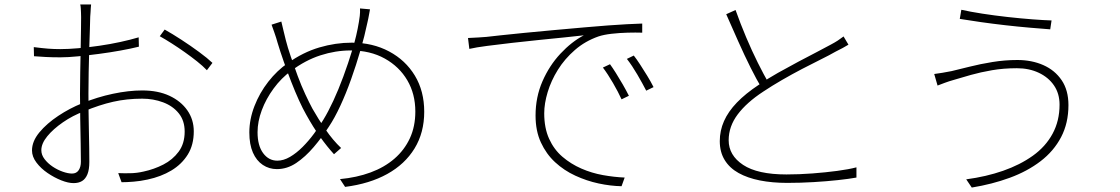

<svg xmlns="http://www.w3.org/2000/svg" viewBox="-20 -808 5040 864"><path d="M390 -788Q389 -780 388.5 -771.5Q388 -763 387.5 -753.5Q387 -744 386 -733Q386 -717 384.5 -677.5Q383 -638 381.5 -586.5Q380 -535 379 -483Q378 -431 378 -388Q378 -351 378.5 -307.5Q379 -264 380 -221Q381 -178 381.5 -141Q382 -104 382 -79Q382 -45 373.5 -24Q365 -3 349.5 6.5Q334 16 311 16Q287 16 255.5 3.5Q224 -9 194 -29.5Q164 -50 144 -76.5Q124 -103 124 -131Q124 -172 157 -212Q190 -252 242 -286.5Q294 -321 349 -343Q417 -371 488 -386Q559 -401 620 -401Q691 -401 742.5 -377Q794 -353 823 -311.5Q852 -270 852 -217Q852 -156 825 -112.5Q798 -69 751.5 -41Q705 -13 644 0Q612 7 581 9.5Q550 12 527 12L512 -29Q536 -28 566 -28.5Q596 -29 626 -36Q673 -46 715 -67.5Q757 -89 784 -125.5Q811 -162 811 -216Q811 -265 784.5 -298Q758 -331 714 -347.5Q670 -364 620 -364Q551 -364 489 -350Q427 -336 358 -307Q307 -288 263 -257.5Q219 -227 192.5 -194.5Q166 -162 166 -132Q166 -111 180.5 -92Q195 -73 216.5 -58.5Q238 -44 262 -35.5Q286 -27 304 -27Q324 -27 334 -42Q344 -57 344 -80Q344 -112 343 -164Q342 -216 341 -275Q340 -334 340 -385Q340 -429 341 -482.5Q342 -536 343 -588Q344 -640 344.5 -679Q345 -718 345 -731Q345 -741 344.5 -751Q344 -761 343.5 -771Q343 -781 341 -788ZM721 -675Q755 -656 796.5 -629Q838 -602 876 -574Q914 -546 936 -525L911 -492Q893 -511 866.5 -532Q840 -553 811 -573.5Q782 -594 753 -612.5Q724 -631 699 -645ZM132 -596Q171 -591 197 -589Q223 -587 251 -587Q287 -587 332.5 -591Q378 -595 426.5 -602Q475 -609 521 -619Q567 -629 604 -640L605 -598Q569 -589 522 -580.5Q475 -572 425.5 -565.5Q376 -559 331 -554.5Q286 -550 252 -550Q215 -550 186.5 -551.5Q158 -553 133 -555Z M1645 -766Q1643 -755 1641 -744Q1639 -733 1637 -723Q1635 -713 1633 -705Q1621 -647 1602 -581.5Q1583 -516 1560 -451.5Q1537 -387 1511.5 -332Q1486 -277 1460 -238Q1429 -190 1391.5 -146Q1354 -102 1313 -74.5Q1272 -47 1226 -47Q1191 -47 1162.5 -66Q1134 -85 1118 -121.5Q1102 -158 1102 -212Q1102 -271 1125 -330.5Q1148 -390 1187.5 -440.5Q1227 -491 1275 -524Q1344 -573 1417 -594.5Q1490 -616 1563 -616Q1657 -616 1731 -576.5Q1805 -537 1847 -467.5Q1889 -398 1889 -305Q1889 -211 1845.5 -140Q1802 -69 1722.5 -25Q1643 19 1533 33L1510 -2Q1585 -9 1647.5 -32Q1710 -55 1755 -94Q1800 -133 1824.5 -186Q1849 -239 1849 -306Q1849 -385 1813 -446.5Q1777 -508 1711.5 -544.5Q1646 -581 1558 -581Q1490 -581 1422 -559Q1354 -537 1290 -489Q1246 -457 1211.5 -410Q1177 -363 1158 -312Q1139 -261 1139 -213Q1139 -153 1164 -119Q1189 -85 1228 -85Q1256 -85 1285 -102Q1314 -119 1341.5 -146.5Q1369 -174 1393 -206.5Q1417 -239 1435 -269Q1457 -305 1480 -354.5Q1503 -404 1525 -463.5Q1547 -523 1566 -585.5Q1585 -648 1595 -709Q1597 -719 1599 -736.5Q1601 -754 1600 -770ZM1246 -711Q1250 -694 1255.5 -671Q1261 -648 1266 -628Q1274 -596 1288.5 -553.5Q1303 -511 1319.5 -466.5Q1336 -422 1354 -383.5Q1372 -345 1386 -319Q1412 -273 1445 -225Q1478 -177 1515 -142L1483 -114Q1452 -148 1420.5 -192Q1389 -236 1358 -292Q1343 -318 1325.5 -356.5Q1308 -395 1290.5 -440Q1273 -485 1257 -530.5Q1241 -576 1229 -616Q1223 -638 1215 -660.5Q1207 -683 1202 -697Z M2086 -637Q2114 -638 2134 -639.5Q2154 -641 2169 -642Q2187 -644 2232 -649Q2277 -654 2339 -660Q2401 -666 2472 -672.5Q2543 -679 2612 -685Q2669 -690 2715.5 -693.5Q2762 -697 2800.5 -699Q2839 -701 2870 -702V-661Q2841 -662 2804 -661Q2767 -660 2732 -656Q2697 -652 2673 -644Q2613 -623 2567 -583Q2521 -543 2490.5 -494Q2460 -445 2444.5 -393.5Q2429 -342 2429 -298Q2429 -232 2451 -183.5Q2473 -135 2511 -102.5Q2549 -70 2596 -49.5Q2643 -29 2693.5 -20Q2744 -11 2791 -9L2777 30Q2727 29 2673.5 17.5Q2620 6 2569 -17.5Q2518 -41 2478 -78Q2438 -115 2414 -167Q2390 -219 2390 -288Q2390 -371 2421 -442Q2452 -513 2502 -566.5Q2552 -620 2607 -649Q2572 -645 2518.5 -639.5Q2465 -634 2404.5 -628Q2344 -622 2283.5 -615Q2223 -608 2172.5 -601.5Q2122 -595 2092 -588ZM2725 -519Q2736 -504 2751.5 -479.5Q2767 -455 2782.5 -428Q2798 -401 2810 -377L2777 -361Q2762 -394 2738.5 -434.5Q2715 -475 2693 -504ZM2832 -558Q2844 -543 2860 -518.5Q2876 -494 2892.5 -467Q2909 -440 2921 -416L2888 -400Q2871 -433 2848 -472.5Q2825 -512 2801 -543Z M3798 -607Q3787 -600 3772 -592Q3757 -584 3739 -575Q3713 -560 3673.5 -540.5Q3634 -521 3589 -497.5Q3544 -474 3499 -448Q3454 -422 3415 -396Q3340 -347 3299.5 -293Q3259 -239 3259 -177Q3259 -109 3324 -66Q3389 -23 3519 -23Q3576 -23 3635.5 -27.5Q3695 -32 3747.5 -39Q3800 -46 3834 -55V-9Q3801 -3 3750.5 2.5Q3700 8 3641 11.5Q3582 15 3522 15Q3455 15 3399.5 4Q3344 -7 3303.5 -29.5Q3263 -52 3241 -88Q3219 -124 3219 -173Q3219 -220 3238 -263Q3257 -306 3296 -346.5Q3335 -387 3394 -426Q3434 -454 3480.5 -480Q3527 -506 3572 -530Q3617 -554 3656 -574Q3695 -594 3720 -608Q3737 -617 3750 -625.5Q3763 -634 3776 -644ZM3290 -763Q3312 -701 3338 -639.5Q3364 -578 3390.5 -525Q3417 -472 3440 -432L3408 -411Q3385 -449 3357.5 -504Q3330 -559 3302 -622Q3274 -685 3248 -744Z M4748 -337Q4748 -387 4723 -423.5Q4698 -460 4654.5 -480.5Q4611 -501 4556 -501Q4496 -501 4444 -492Q4392 -483 4349.5 -471Q4307 -459 4274 -449Q4249 -442 4232 -435.5Q4215 -429 4199 -423L4184 -475Q4201 -477 4221 -480.5Q4241 -484 4262 -488Q4296 -496 4343.5 -508Q4391 -520 4446.5 -529Q4502 -538 4558 -538Q4623 -538 4675 -515Q4727 -492 4757.5 -447Q4788 -402 4788 -335Q4788 -254 4755 -191Q4722 -128 4662.5 -82.5Q4603 -37 4524 -8Q4445 21 4353 36L4328 -1Q4418 -13 4494 -39.5Q4570 -66 4627.5 -107Q4685 -148 4716.5 -206Q4748 -264 4748 -337ZM4306 -764Q4346 -755 4401 -746.5Q4456 -738 4514.5 -731.5Q4573 -725 4625.5 -721Q4678 -717 4712 -716L4706 -676Q4666 -679 4613.5 -683.5Q4561 -688 4504 -694.5Q4447 -701 4394 -708.5Q4341 -716 4299 -723Z"/></svg>

Font: Noto Sans SC Thin ExtraLight
Style: Regular
Weight: 250
Version: Version 2.004-H2;hotconv 1.0.118;makeotfexe 2.5.65603